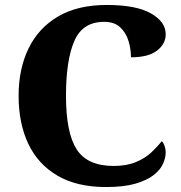

<svg xmlns="http://www.w3.org/2000/svg" viewBox="-20 -744 730 774"><path d="M407 10Q290 10 211.5 -36Q133 -82 94 -164.5Q55 -247 55 -358Q55 -466 95 -548.5Q135 -631 214 -677.5Q293 -724 410 -724Q529 -724 588.5 -690Q648 -656 648 -606Q648 -567 613 -540Q578 -513 508 -513Q508 -546 498 -579Q488 -612 464.5 -634Q441 -656 400 -656Q313 -656 279.5 -578.5Q246 -501 246 -358Q246 -209 289 -142Q332 -75 438 -75Q490 -75 527.5 -90.5Q565 -106 590 -129.5Q615 -153 632 -175Q639 -169 643.5 -155.5Q648 -142 648 -130Q648 -108 637 -83.5Q626 -59 599 -38Q572 -17 525.5 -3.5Q479 10 407 10Z"/></svg>

Font: Noto Serif ExtraBold
Style: Regular
Weight: 800
Designer: Monotype Design Team
Foundry: Monotype Imaging Inc.
Version: Version 2.014